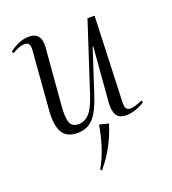

<svg xmlns="http://www.w3.org/2000/svg" viewBox="-137 -629 865 965"><g transform="rotate(-20 295.0 -146.0)"><path d="M21 -483Q40 -499 68.5 -512Q97 -525 126 -525Q195 -525 188 -445L163 -141Q158 -81 168 -53.5Q178 -26 213 -26Q245 -26 270 -52Q295 -78 318 -149L436 -511H474L457 -57Q456 -32 462 -21.5Q468 -11 484 -11Q509 -11 549 -30L554 -19Q533 -5 506 4.5Q479 14 454 14Q415 14 401 -11Q387 -36 392 -84L415 -369H412L338 -142Q311 -57 278.5 -21.5Q246 14 193 14Q133 14 111.5 -27Q90 -68 97 -147L121 -452Q123 -475 117.5 -486Q112 -497 95 -497Q78 -497 60.5 -490Q43 -483 28 -473ZM357 23Q345 61 330.5 94Q316 127 295.5 160.5Q275 194 243 233L236 226Q267 170 283 116.5Q299 63 308 11Z"/></g></svg>

Font: Literata 72pt Light
Style: Italic
Weight: 300
Italic angle: -2°
Designer: Latin by Veronika Burian and Jose Scaglione. Greek by Irene Vlachou. Cyrillic by Vera Evstafieva
Foundry: TypeTogether
Version: Version 3.002